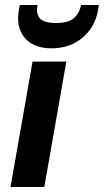

<svg xmlns="http://www.w3.org/2000/svg" viewBox="-20 -747 415 767"><path d="M22 0 110 -501H245L157 0ZM186 -554Q138 -554 106 -573Q74 -592 60.5 -627Q47 -662 56 -710L59 -727H130Q123 -693 139 -674Q155 -655 204 -655Q252 -655 274.5 -674Q297 -693 304 -727H375L372 -709Q364 -661 338 -626.5Q312 -592 273.5 -573Q235 -554 186 -554Z"/></svg>

Font: DM Sans 18pt
Style: Bold Italic
Weight: 700
Italic angle: -10°
Designer: Colophon Foundry, Jonny Pinhorn
Foundry: Colophon Foundry
Version: Version 4.004;gftools[0.9.30]